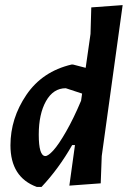

<svg xmlns="http://www.w3.org/2000/svg" viewBox="-20 -724 501 753"><path d="M266 -471 316 -458 335 -591 338 -695 461 -704 379 -112 375 -5 252 4 274 -155H263Q210 -62 143 9H124Q21 -29 21 -154Q21 -260 83.5 -352Q146 -444 261 -471ZM132 -196Q132 -112 158 -112Q169 -112 189.5 -134.5Q210 -157 239.5 -208.5Q269 -260 298 -329L302 -357L238 -378Q189 -378 160.5 -327.5Q132 -277 132 -196Z"/></svg>

Font: Alegreya Sans
Style: Bold Italic
Weight: 700
Italic angle: -7°
Designer: Juan Pablo del Peral
Foundry: Huerta Tipografica
Version: Version 2.007